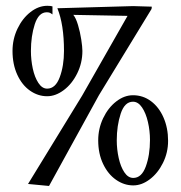

<svg xmlns="http://www.w3.org/2000/svg" viewBox="-20 -612 615 652"><path d="M315.9 -288.6 146.5 19.5 75.2 12.7 258.8 -287.1 413.1 -558.1 229 -561.5Q237.8 -550.8 244.9 -527.1Q252 -503.4 255.9 -478Q259.8 -452.6 259.8 -439Q259.8 -398.4 242.2 -362.8Q224.6 -327.1 196.8 -306.2Q168.9 -285.2 140.1 -285.2Q108.9 -285.2 81.8 -304.2Q54.7 -323.2 38.6 -358.4Q22.5 -393.6 22.5 -439Q22.5 -479 39.3 -514.4Q56.2 -549.8 83.5 -571Q110.8 -592.3 140.6 -592.3Q152.3 -592.3 158.2 -590.3V-563Q152.3 -567.4 148.7 -568.8Q145 -570.3 138.7 -570.3Q111.3 -570.3 98.1 -529.8Q85 -489.3 85 -439Q85 -408.7 91.3 -379.2Q97.7 -349.6 110.4 -330.3Q123 -311 140.1 -311Q168.5 -311 182.9 -349.9Q197.3 -388.7 197.3 -439Q197.3 -528.8 174.8 -584L432.1 -591.3L495.6 -589.4L494.6 -581.5ZM550.8 -133.8Q550.8 -93.8 533.4 -58.8Q516.1 -23.9 488.8 -3.2Q461.4 17.6 432.6 17.6Q401.4 17.6 374 -1.5Q346.7 -20.5 330.1 -55.4Q313.5 -90.3 313.5 -135.3Q313.5 -175.3 330.3 -210.7Q347.2 -246.1 374.5 -267.3Q401.9 -288.6 431.6 -288.6Q465.8 -288.6 492.9 -268.3Q520 -248 535.4 -212.6Q550.8 -177.2 550.8 -133.8ZM489.3 -136.7Q489.3 -167.5 482.4 -197.5Q475.6 -227.5 462.4 -247.1Q449.2 -266.6 431.6 -266.6Q403.3 -266.6 389.9 -226.1Q376.5 -185.5 376.5 -135.3Q376.5 -105 383.1 -75.4Q389.6 -45.9 402.3 -26.9Q415 -7.8 432.6 -7.8Q460.9 -7.8 475.1 -46.6Q489.3 -85.4 489.3 -136.7Z"/></svg>

Font: Neuton Light
Style: Regular
Weight: 300
Designer: Brian M Zick
Foundry: Brian M Zick
Version: Version 1.560